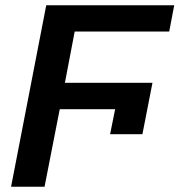

<svg xmlns="http://www.w3.org/2000/svg" viewBox="-20 -708 681 728"><path d="M206.5 -293.9 148.9 0H22L155.3 -688H640.6L621.6 -588.4H263.2L226.1 -394H558.1L520 -199.2H397.5L416.5 -293.9Z"/></svg>

Font: Arimo SemiBold
Style: Italic
Weight: 600
Italic angle: -12°
Version: Version 1.33